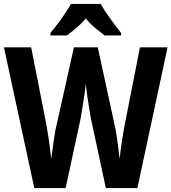

<svg xmlns="http://www.w3.org/2000/svg" viewBox="-29 -954 870 974"><path d="M821 -714 668 0H508L432 -353Q429 -371 424 -401.5Q419 -432 414 -465.5Q409 -499 406 -528Q404 -505 399 -472.5Q394 -440 389 -407.5Q384 -375 380 -353L304 0H145L-9 -714H129L202 -344Q207 -316 213 -281Q219 -246 223.5 -210.5Q228 -175 231 -148Q234 -172 238 -200Q242 -228 245.5 -253.5Q249 -279 252 -293L346 -714H467L558 -294Q561 -279 564.5 -253.5Q568 -228 571.5 -200Q575 -172 578 -148Q582 -190 590.5 -245Q599 -300 608 -343L681 -714ZM482 -934Q500 -901 529 -861Q558 -821 585 -787V-774H502Q482 -789 455 -811Q428 -833 406 -861Q383 -833 356 -810.5Q329 -788 311 -774H227V-787Q243 -806 263.5 -833Q284 -860 302 -887Q320 -914 331 -934Z"/></svg>

Font: Noto Sans Gujarati Condensed
Style: Bold
Weight: 700
Width: 3
Designer: Jelle Bosma - Monotype Design Team, Universal Thirst
Foundry: Monotype Imaging Inc.
Version: Version 2.106; ttfautohint (v1.8.4.7-5d5b)